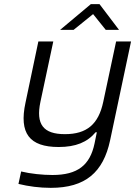

<svg xmlns="http://www.w3.org/2000/svg" viewBox="-20 -700 652 926"><path d="M511 -23 612 -500H540L478 -209C455 -100 398 -53 293 -53C189 -53 152 -100 175 -209L237 -500H165L103 -205C71 -57 122 9 263 9C345 9 401 -14 441 -62H447L436 -8C414 97 354 144 233 144C185 144 127 138 82 127L69 187C118 199 171 206 225 206C392 206 478 131 511 -23ZM270 -556H335L429 -632L490 -556H554L460 -680H418Z"/></svg>

Font: LT Wave Text Light Italic
Style: Regular
Weight: 300
Designer: Daniel Lyons
Version: Version 2.5 (Glyphs App)